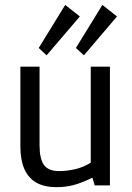

<svg xmlns="http://www.w3.org/2000/svg" viewBox="-20 -755 538 782"><path d="M209.5 7.3Q161.6 7.3 128.9 -10.7Q96.2 -28.8 79.6 -65.9Q63 -103 63 -159.7V-483.4H141.1V-163.6Q141.1 -107.9 159.2 -83Q177.2 -58.1 221.7 -58.1Q251.5 -58.1 288.1 -66.4Q316.4 -72.8 349.6 -92.3V-483.4H427.7V0H365.7L356.4 -31.2Q308.6 -8.3 276.9 -0.5Q245.1 7.3 209.5 7.3ZM321.8 -529.8 289.1 -559.6 397 -734.9 456.5 -688ZM169.9 -529.8 137.7 -559.6 245.6 -734.9 305.2 -688Z"/></svg>

Font: Anaheim Medium
Style: Regular
Weight: 500
Version: Version 2.001